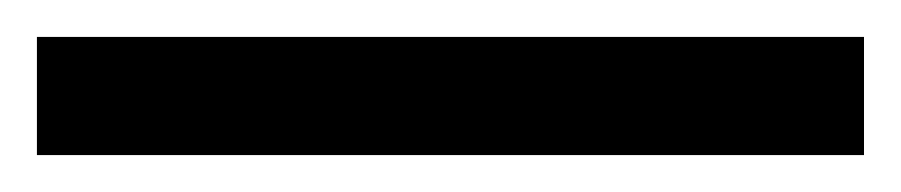

<svg xmlns="http://www.w3.org/2000/svg" viewBox="-22 70 488 104"><path d="M446 154H-2V90H446Z"/></svg>

Font: Noto Sans Tangsa
Style: Regular
Weight: 400
Designer: David Williams
Foundry: Google LLC
Version: Version 1.504